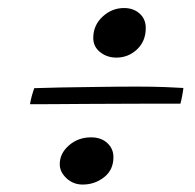

<svg xmlns="http://www.w3.org/2000/svg" viewBox="-20 -568 498 490"><path d="M277 -421Q253 -421 235.5 -435Q218 -449 218 -471Q218 -503.5 241.8 -525.5Q265.5 -547.5 296.5 -547.5Q320.5 -547.5 336.2 -533.5Q352 -519.5 352 -496.5Q352 -463 329.8 -442Q307.5 -421 277 -421ZM56.5 -302Q60 -322.5 67.5 -343Q91.5 -344 135.8 -344.8Q180 -345.5 232 -346.2Q284 -347 331.5 -347Q368.5 -347 400.5 -345.8Q432.5 -344.5 448 -343.5Q447.5 -337.5 445.2 -325Q443 -312.5 440.5 -303.5Q419.5 -303.5 380.5 -303.5Q341.5 -303.5 294.2 -303.2Q247 -303 200 -302.8Q153 -302.5 114.8 -302.2Q76.5 -302 56.5 -302ZM191 -97Q167 -97 149.8 -113Q132.5 -129 132.5 -149Q132.5 -176.5 156 -197Q179.5 -217.5 212.5 -217.5Q238 -217.5 253.8 -203Q269.5 -188.5 269.5 -167Q269.5 -134.5 245.8 -115.8Q222 -97 191 -97Z"/></svg>

Font: Grandstander ExtraLight
Style: Italic
Weight: 200
Italic angle: -15°
Designer: Tyler Finck
Foundry: Etcetera Type Co
Version: Version 1.200; ttfautohint (v1.8.3)